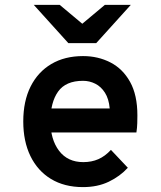

<svg xmlns="http://www.w3.org/2000/svg" viewBox="-20 -752 656 784"><path d="M319 12Q243 12 188.2 -21.2Q133.5 -54.5 104.2 -114.8Q75 -175 75 -256Q75 -339 105 -398.8Q135 -458.5 189.8 -490.8Q244.5 -523 319 -523Q380.5 -523 431 -497Q481.5 -471 511.2 -417.5Q541 -364 541 -281Q541 -267.5 540.5 -249Q540 -230.5 537 -211H163V-309H428Q424.5 -348.5 408.5 -373.5Q392.5 -398.5 369 -410.2Q345.5 -422 319 -422Q248.5 -422 217.2 -378Q186 -334 186 -258Q186 -182.5 221.2 -136.2Q256.5 -90 320 -90Q354 -90 381.5 -102Q409 -114 433 -140L502 -67Q470 -32 424.2 -10Q378.5 12 319 12ZM259 -576 118 -732H224L316 -655L408 -732H514L373 -576Z"/></svg>

Font: Overpass Mono Light
Style: Regular
Weight: 300
Monospace: yes
Designer: Delve Withrington, Dave Bailey
Foundry: Delve Fonts LLC
Version: Version 4.000